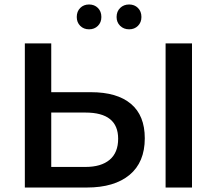

<svg xmlns="http://www.w3.org/2000/svg" viewBox="-20 -838 969 858"><path d="M627 -220Q627 -113 559 -56.5Q491 0 368 0H91V-644H209V-426H387Q503 -426 565 -374Q627 -322 627 -220ZM508 -218Q508 -335 362 -335H209V-92H362Q432 -92 470 -124Q508 -156 508 -218ZM720 -644H838V0H720ZM323 -762Q323 -787 338.5 -802.5Q354 -818 378 -818Q402 -818 417.5 -802.5Q433 -787 433 -762Q433 -738 417.5 -722.5Q402 -707 378 -707Q354 -707 338.5 -722.5Q323 -738 323 -762ZM501 -762Q501 -787 517 -802.5Q533 -818 557 -818Q581 -818 596.5 -802.5Q612 -787 612 -762Q612 -738 596.5 -722.5Q581 -707 557 -707Q533 -707 517 -722.5Q501 -738 501 -762Z"/></svg>

Font: Montserrat Ace
Style: Bold
Weight: 600
Designer: Julieta Ulanovsky
Foundry: Julieta Ulanovsky
Version: Version 1